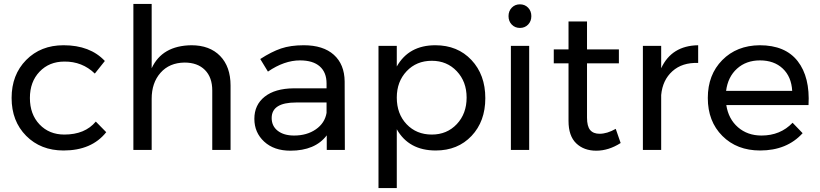

<svg xmlns="http://www.w3.org/2000/svg" viewBox="-20 -762 4167 976"><path d="M462 -388Q398 -450 307 -449Q230 -449 181 -397.5Q132 -346 132 -264Q132 -181 181 -129.5Q230 -78 307 -78Q412 -78 467 -144L520 -90Q446 3 303 3Q187 3 113 -71.5Q39 -146 39 -264Q39 -382 113 -457Q187 -532 303 -532Q438 -532 513 -452Z M953 -532Q1046 -532 1099 -477.5Q1152 -423 1152 -327V0H1059V-302Q1059 -369 1021.5 -406.5Q984 -444 918 -444Q841 -443 796 -392Q751 -341 751 -260V0H658V-742H751V-415Q804 -530 953 -532Z M1733 0H1641V-74Q1582 4 1456 4Q1373 4 1323 -42Q1273 -88 1273 -158Q1273 -229 1325.5 -270.5Q1378 -312 1472 -313H1640V-338Q1640 -394 1605.5 -424.5Q1571 -455 1505 -455Q1425 -455 1342 -398L1303 -462Q1360 -499 1408.5 -515.5Q1457 -532 1524 -532Q1623 -532 1677 -483.5Q1731 -435 1732 -348ZM1475 -73Q1540 -73 1585.5 -104.5Q1631 -136 1640 -188V-241H1485Q1361 -241 1361 -162Q1361 -121 1392 -97Q1423 -73 1475 -73Z M2193 -532Q2306 -532 2376.5 -457Q2447 -382 2447 -263Q2447 -145 2377 -71Q2307 3 2195 3Q2058 3 1997 -105V194H1904V-529H1997V-424Q2058 -532 2193 -532ZM2175 -78Q2252 -78 2302 -131Q2352 -184 2352 -266Q2352 -347 2302 -400Q2252 -453 2175 -453Q2097 -453 2047 -400Q1997 -347 1997 -266Q1997 -183 2047 -130.5Q2097 -78 2175 -78Z M2581.5 -723Q2598 -740 2623 -740Q2648 -740 2664.5 -723Q2681 -706 2681 -680Q2681 -654 2664.5 -637Q2648 -620 2623 -620Q2598 -620 2581.5 -637Q2565 -654 2565 -680Q2565 -706 2581.5 -723ZM2577 -529H2670V0H2577Z M3110 -107 3135 -35Q3074 4 3011 4Q2948 4 2909 -33.5Q2870 -71 2870 -147V-440H2795V-511H2870V-653H2964V-511H3126V-440H2964V-164Q2964 -120 2980 -101Q2996 -82 3028 -82Q3066 -82 3110 -107Z M3341 -415Q3394 -530 3529 -532V-442Q3448 -445 3398 -400Q3348 -355 3341 -279V0H3248V-529H3341Z M3842 -532Q3972 -532 4035 -451Q4098 -370 4090 -228H3672Q3683 -157 3731.5 -115Q3780 -73 3851 -73Q3947 -73 4009 -138L4060 -85Q3980 3 3844 3Q3726 3 3652 -71Q3578 -145 3578 -264Q3578 -382 3651.5 -456.5Q3725 -531 3842 -532ZM3671 -300H4007Q4003 -372 3959 -413.5Q3915 -455 3843 -455Q3773 -455 3726.5 -413Q3680 -371 3671 -300Z"/></svg>

Font: Montserrat arm
Style: Regular
Weight: 400
Designer: Julieta Ulanovsky
Foundry: Julieta Ulanovsky
Version: Version 6.000;PS 006.000;hotconv 1.0.88;makeotf.lib2.5.64775